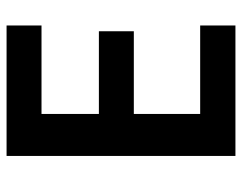

<svg xmlns="http://www.w3.org/2000/svg" viewBox="-98 -656 754 599"><g transform="rotate(-90 279.5 -357.0)"><path d="M499 0H92V-714H499V-605H223V-426H481V-317H223V-110H499Z"/></g></svg>

Font: Noto Sans Lisu SemiBold
Style: Regular
Weight: 600
Designer: Monotype Design Team. David Williams.
Foundry: Monotype Imaging Inc.
Version: Version 2.102; ttfautohint (v1.8.4.7-5d5b)